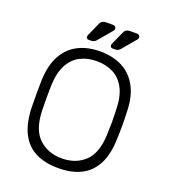

<svg xmlns="http://www.w3.org/2000/svg" viewBox="-158 -992 978 1114"><g transform="rotate(20 331.0 -435.0)"><path d="M331 10Q248 10 190 -19.5Q132 -49 101 -110.5Q70 -172 67 -266Q66 -311 66 -350Q66 -389 67 -434Q70 -527 103 -588.5Q136 -650 194.5 -680Q253 -710 331 -710Q409 -710 467.5 -680Q526 -650 559.5 -588.5Q593 -527 595 -434Q597 -389 597 -350Q597 -311 595 -266Q593 -172 561.5 -110.5Q530 -49 472 -19.5Q414 10 331 10ZM331 -50Q417 -50 472.5 -102Q528 -154 532 -271Q534 -316 534 -350Q534 -384 532 -429Q530 -507 503.5 -556Q477 -605 432.5 -627.5Q388 -650 331 -650Q275 -650 230.5 -627.5Q186 -605 159.5 -556Q133 -507 130 -429Q129 -384 129 -350Q129 -316 130 -271Q134 -154 190 -102Q246 -50 331 -50ZM392 -750Q376 -750 376 -766Q376 -770 378 -774Q380 -778 381 -781L417 -861Q426 -880 454 -880H494Q514 -880 514 -861Q514 -854 508 -848L437 -764Q425 -750 407 -750ZM244 -750Q228 -750 228 -766Q228 -770 230 -774Q232 -778 233 -781L269 -861Q278 -880 306 -880H346Q366 -880 366 -861Q366 -854 360 -848L289 -764Q277 -750 259 -750Z"/></g></svg>

Font: Rubik Light
Style: Regular
Weight: 300
Designer: Hubert and Fischer
Foundry: Hubert and Fischer
Version: Version 2.300;gftools[0.9.30]